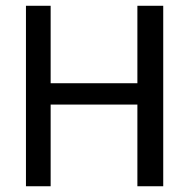

<svg xmlns="http://www.w3.org/2000/svg" viewBox="-20 -648 656 668"><path d="M458 0V-284.2H156.2V0H70.3V-627.9H156.2V-358.4H458V-627.9H547.9V0Z"/></svg>

Font: Myanmar PaOh One
Style: Regular
Weight: 400
Designer: Debbi Hosken
Foundry: SIL
Version: Version 2.8